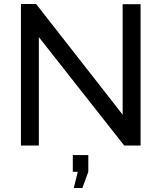

<svg xmlns="http://www.w3.org/2000/svg" viewBox="-20 -730 810 963"><path d="M174.8 -543.9V0H85V-710H161.1L595.2 -154.8V-709H685.1V0H603ZM350.1 212.9 370.1 131.8H345.2V47.9H422.9V131.8L393.1 212.9Z"/></svg>

Font: Rawline Medium
Style: Regular
Weight: 500
Designer: Matt McInerney, Pablo Impallari, Rodrigo Fuenzalida
Foundry: Matt McInerney, Pablo Impallari, Rodrigo Fuenzalida
Version: Version 4.020;PS 004.020;hotconv 1.0.88;makeotf.lib2.5.64775